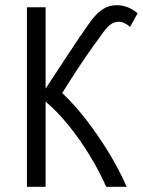

<svg xmlns="http://www.w3.org/2000/svg" viewBox="-20 -721 551 741"><path d="M84 0V-693H156V-379Q199 -444 241.5 -509Q284 -574 320 -625Q348 -666 373.5 -683.5Q399 -701 430 -701Q474 -701 511 -670L482 -617Q460 -637 438 -637Q420 -637 404.5 -625Q389 -613 366 -579Q326 -525 289.5 -470Q253 -415 220 -362Q268 -317 314.5 -256.5Q361 -196 401 -130Q441 -64 469 0H390Q363 -61 326 -121.5Q289 -182 246 -235.5Q203 -289 156 -329V0Z"/></svg>

Font: Ubuntu Sans Condensed
Style: Regular
Weight: 400
Width: 3
Designer: Dalton Maag Ltd
Foundry: Dalton Maag Ltd
Version: Version 1.006; ttfautohint (v1.8.4.7-5d5b)